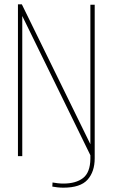

<svg xmlns="http://www.w3.org/2000/svg" viewBox="-20 -722 521 888"><path d="M63 0V-702H81L398 -55V-700H418V10Q418 72 385 109Q352 146 273 146Q260 146 246 144.5Q232 143 222 141L223 122Q233 124 247 125.5Q261 127 273 127Q331 127 364 101.5Q397 76 398 13V-4L83 -648V0Z"/></svg>

Font: Georama SemiCondensed Thin
Style: Regular
Weight: 100
Width: 4
Designer: Jean-Baptiste Levee
Foundry: Production Type
Version: Version 1.000